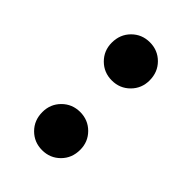

<svg xmlns="http://www.w3.org/2000/svg" viewBox="-12 -916 409 409"><g transform="rotate(-45 192.5 -711.0)"><path d="M88 -768Q112 -768 128.5 -751.5Q145 -735 145 -711Q145 -687 128.5 -670.5Q112 -654 88 -654Q63 -654 46.5 -670.5Q30 -687 30 -711Q30 -735 46.5 -751.5Q63 -768 88 -768ZM297 -768Q322 -768 338.5 -751.5Q355 -735 355 -711Q355 -687 338.5 -670.5Q322 -654 297 -654Q273 -654 256.5 -670.5Q240 -687 240 -711Q240 -735 256.5 -751.5Q273 -768 297 -768Z"/></g></svg>

Font: Fira Sans
Style: Regular
Weight: 400
Designer: Carrois Corporate & Edenspiekermann AG
Foundry: Carrois Corporate GbR & Edenspiekermann AG
Version: Version 4.106;PS 004.106;hotconv 1.0.70;makeotf.lib2.5.58329